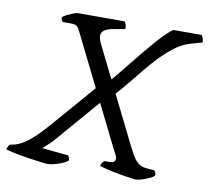

<svg xmlns="http://www.w3.org/2000/svg" viewBox="-110 -791 956 879"><g transform="rotate(10 368.0 -352.0)"><path d="M576 0Q569 0 551.5 -2.5Q534 -5 512.5 -8.5Q491 -12 469.5 -16.5Q448 -21 430 -25.5Q412 -30 404 -33Q406 -40 410 -46.5Q414 -53 419 -58H443Q455 -58 462.5 -62.5Q470 -67 470 -77Q470 -85 466.5 -92Q463 -99 460 -104L203 -622Q197 -636 189.5 -644Q182 -652 159 -652H121Q119 -654 116 -660Q113 -666 113 -672Q119 -679 133.5 -686Q148 -693 162 -698.5Q176 -704 182 -704H400Q402 -702 406 -692.5Q410 -683 409 -670L353 -660Q334 -657 318.5 -648.5Q303 -640 301 -625Q300 -619 302 -609Q304 -599 309 -588L526 -150Q537 -130 547.5 -109.5Q558 -89 574.5 -75Q591 -61 616 -59L652 -56Q656 -52 658.5 -45.5Q661 -39 660 -33Q652 -25 635.5 -17.5Q619 -10 602.5 -5Q586 0 576 0ZM168 0Q156 0 130 -3.5Q104 -7 72.5 -11.5Q41 -16 12.5 -22Q-16 -28 -32 -33Q-30 -41 -25.5 -49.5Q-21 -58 -17 -58Q9 -60 35.5 -75.5Q62 -91 89 -116Q116 -141 141 -170L331 -389L364 -329L174 -109Q161 -95 148.5 -84.5Q136 -74 129 -67L252 -55Q254 -51 257 -45Q260 -39 259 -32Q247 -22 229 -15Q211 -8 194.5 -4Q178 0 168 0ZM406 -360 373 -416Q403 -450 436.5 -492Q470 -534 504.5 -576Q539 -618 570 -652Q601 -686 626 -704H759Q762 -698 765.5 -689Q769 -680 768 -671L719 -657Q674 -645 634 -612.5Q594 -580 556 -537Q518 -494 481.5 -447.5Q445 -401 406 -360Z"/></g></svg>

Font: Texturina Medium 12pt
Style: Italic
Weight: 400
Italic angle: -11°
Version: Version 1.002